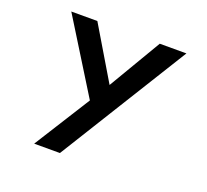

<svg xmlns="http://www.w3.org/2000/svg" viewBox="-141 -968 1281 1191"><g transform="rotate(20 500.0 -372.5)"><path d="M431 -318 134 -797H306L513 -450L718 -797H894L368 52H198Z"/></g></svg>

Font: LINE Seed JP_TTF Bold
Style: Regular
Weight: 700
Designer: LINE & Fontrix & Fontworks
Version: Version 1.009